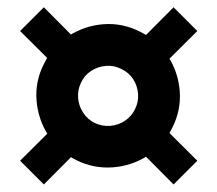

<svg xmlns="http://www.w3.org/2000/svg" viewBox="-20 -518 594 525"><path d="M188.2 -80.4Q139.7 -104.7 111.8 -148.3Q83.9 -192 79.9 -243.7Q75.8 -295.4 100.1 -343.3Q123.9 -391.7 167.8 -419.9Q211.7 -448 263.4 -451.8Q315.1 -455.6 363 -431.3Q411.4 -407.5 439.6 -363.9Q467.7 -320.2 471.5 -268.3Q475.3 -216.4 451 -168.5Q427.2 -120 383.6 -92.1Q339.9 -64.2 288 -60.4Q236.1 -56.6 188.2 -80.4ZM99.9 -13.6 35 -78.5 136.2 -179.2 200.6 -114.9ZM239.6 -181.5Q259.7 -172.1 281.7 -173.9Q303.7 -175.7 321.9 -188Q340 -200.2 349.4 -219.9Q359.4 -240 357.5 -262Q355.7 -284 343.7 -302.2Q331.7 -320.3 311 -329.7Q291.3 -339.7 269.4 -337.8Q247.4 -336 229 -324Q210.6 -312 201.2 -291.3Q191.8 -271.6 193.6 -249.7Q195.4 -227.7 207.7 -209.3Q219.9 -190.9 239.6 -181.5ZM136.2 -332.5 35 -433.2 99.9 -498.1 200.6 -396.9ZM454.6 -13.6 353.9 -114.9 418.2 -179.2 519.5 -78.5ZM418.2 -332.5 353.9 -396.9 454.6 -498.1 519.5 -433.2Z"/></svg>

Font: Titillium Web SemiBold
Style: Regular
Weight: 600
Designer: Mohamed Gaber, Accademia di Belle Arti di Urbino
Foundry: Kief Type Foundry, Accademia di Belle Arti di Urbino
Version: Version 3.000; ttfautohint (v1.8.4)